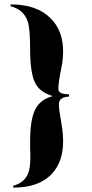

<svg xmlns="http://www.w3.org/2000/svg" viewBox="-20 -753 419 873"><path d="M29 -733Q148 -733 211 -669Q267 -613 267 -519Q267 -496 263 -466L258 -439L253 -413Q242 -353 247 -340Q252 -330 267 -327Q273 -325 280 -325L294 -324V-314Q279 -313 268 -309Q254 -303 250 -292Q244 -277 255 -219L259 -193L263 -167Q267 -136 267 -112Q267 -18 217 36Q159 100 41 100L39 92Q100 76 113 19Q118 -3 118 -41V-58L117 -75V-112Q117 -211 141 -257Q164 -301 220 -316Q162 -334 142 -372Q117 -416 117 -529Q117 -623 106 -655Q89 -709 27 -725Z"/></svg>

Font: Cinzel Bold(RUS BY LYAJKA)
Style: Regular
Weight: 700
Designer: Natanael Gama
Version: Version 1.001;PS 001.001;hotconv 1.0.56;makeotf.lib2.0.21325